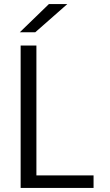

<svg xmlns="http://www.w3.org/2000/svg" viewBox="-20 -924 540 944"><path d="M81.5 0V-700H159V-61.5H440V0ZM153.5 -765.5H77.5L220.5 -904H311Z"/></svg>

Font: Trispace Thin Light
Style: Regular
Weight: 300
Version: Version 1.210